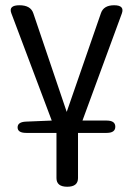

<svg xmlns="http://www.w3.org/2000/svg" viewBox="-20 -506 507 731"><path d="M236 205Q195 205 195 172V0H80Q47 0 47 -21Q47 -42 80 -43L177 -47L23 -456Q12 -486 54 -486Q97 -486 107 -455L234 -80L364 -455Q374 -486 414.5 -486Q455 -486 444 -455L294 -47H386Q419 -47 419 -23.5Q419 0 386 0H277V172Q277 205 236 205Z"/></svg>

Font: Raw Maruko Gothic CJK TC
Style: Regular
Weight: 400
Version: Version 1.001